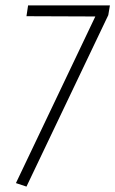

<svg xmlns="http://www.w3.org/2000/svg" viewBox="-20 -684 427 711"><path d="M387 -664 381 -628 78 7 39 -6 333 -623 78 -624 84 -664Z"/></svg>

Font: Fira Sans Extra Condensed ExtraLight
Style: Italic
Weight: 275
Width: 3
Italic angle: -8°
Designer: Carrois Corporate & Edenspiekermann AG
Foundry: Carrois Corporate GbR & Edenspiekermann AG
Version: Version 4.203